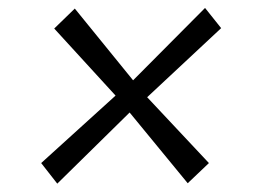

<svg xmlns="http://www.w3.org/2000/svg" viewBox="-20 -558 633 471"><path d="M440.5 -108.5 298 -282 120.5 -107.5 81 -158 263.5 -323.5 113 -488 163.5 -537 306.5 -361 483 -538.5 522.5 -489 341 -319.5 492.5 -158Z"/></svg>

Font: Merriweather 7pt Light
Style: Italic
Weight: 300
Italic angle: -7.8°
Designer: Eben Sorkin
Foundry: Eben Sorkin
Version: Version 2.200;gftools[0.9.31]